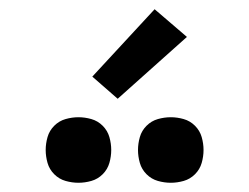

<svg xmlns="http://www.w3.org/2000/svg" viewBox="-20 -995 540 416"><path d="M350 -599Q336 -599 322 -603Q308 -607 297.5 -617.5Q287 -628 283 -642Q279 -656 279 -670Q279 -684 283 -698Q287 -712 297.5 -722.5Q308 -733 322 -737Q336 -741 350 -741Q364 -741 378 -737Q392 -733 402.5 -722.5Q413 -712 417 -698Q421 -684 421 -670Q421 -656 417 -642Q413 -628 402.5 -617.5Q392 -607 378 -603Q364 -599 350 -599ZM150 -599Q136 -599 122 -603Q108 -607 97.5 -617.5Q87 -628 83 -642Q79 -656 79 -670Q79 -684 83 -698Q87 -712 97.5 -722.5Q108 -733 122 -737Q136 -741 150 -741Q164 -741 178 -737Q192 -733 202.5 -722.5Q213 -712 217 -698Q221 -684 221 -670Q221 -656 217 -642Q213 -628 202.5 -617.5Q192 -607 178 -603Q164 -599 150 -599ZM235 -781 180 -829 315 -975 385 -915Z"/></svg>

Font: Iosevka Gothic
Style: Bold
Weight: 700
Monospace: yes
Designer: Belleve Invis
Foundry: Belleve Invis
Version: Version 15.5.1; ttfautohint (v1.8.4)